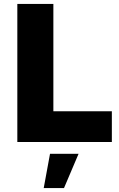

<svg xmlns="http://www.w3.org/2000/svg" viewBox="-20 -721 603 975"><path d="M548 0H68V-701H251V-156H548ZM305 234H202L234 60H379Z"/></svg>

Font: Argentum Novus
Style: Bold
Weight: 700
Designer: Julieta Ulanovsky (font) & Cristiano Sobral (main changes)
Foundry: Julieta Ulanovsky (font) & Cristiano Sobral (main changes)
Version: Version 3.00;November 27, 2020;FontCreator 13.0.0.2655 64-bi